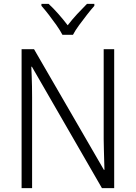

<svg xmlns="http://www.w3.org/2000/svg" viewBox="-20 -967 698 987"><path d="M567 0H504L144 -624H141Q142 -600 143 -574.5Q144 -549 144.5 -522Q145 -495 145 -466V0H91V-714H155L514 -94H517Q516 -117 515.5 -144Q515 -171 514 -199Q513 -227 513 -251V-714H567ZM301 -788Q289 -811 270 -838Q251 -865 230.5 -891.5Q210 -918 193 -937V-947H230Q254 -925 280 -895.5Q306 -866 328 -837Q351 -867 376 -894Q401 -921 427 -947H465V-937Q448 -918 427 -891Q406 -864 386.5 -837.5Q367 -811 355 -788Z"/></svg>

Font: Noto Sans Thai SemiCondensed Light
Style: Regular
Weight: 300
Width: 4
Designer: Monotype Design Team
Foundry: Monotype Imaging Inc.
Version: Version 2.001